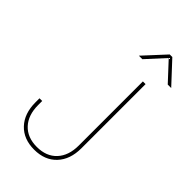

<svg xmlns="http://www.w3.org/2000/svg" viewBox="-286 -1037 1131 1131"><g transform="rotate(45 279.5 -471.5)"><path d="M245.1 9.8Q156.7 9.8 105.2 -44.9Q53.7 -99.6 53.7 -193.4V-226.6H76.2V-193.4Q76.2 -109.4 121.1 -61Q166 -12.7 245.1 -12.7Q324.2 -12.7 369.1 -61Q414.1 -109.4 414.1 -193.4V-727.5H436.5V-193.4Q436.5 -99.6 385 -44.9Q333.5 9.8 245.1 9.8ZM319.3 -817.9H290.5V-818.4L413.6 -951.7H435.1L559.1 -818.4V-817.9H530.8L424.3 -932.6Z"/></g></svg>

Font: Inter Display Thin
Style: Regular
Weight: 100
Designer: Rasmus Andersson
Foundry: rsms
Version: Version 4.000;git-a52131595